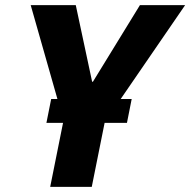

<svg xmlns="http://www.w3.org/2000/svg" viewBox="-20 -731 744 751"><path d="M340.3 -411.6 343.3 -411.1 527.3 -710.9H704.1L452.1 -343.8H495.1L476.6 -250.5H389.2L338.9 0H176.3L226.6 -250.5H161.6L180.2 -343.8H204.6L100.1 -710.9H276.4Z"/></svg>

Font: Roboto-BlackItalic
Style: Italic
Weight: 900
Italic angle: -12°
Designer: Google
Version: Version 1.100141; 2013